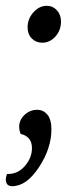

<svg xmlns="http://www.w3.org/2000/svg" viewBox="-36 -498 277 661"><path d="M109 -351Q88 -351 73.5 -365.5Q59 -380 59 -404Q59 -433 79 -455.5Q99 -478 125 -478Q146 -478 160 -462.5Q174 -447 174 -424Q174 -394 155 -372.5Q136 -351 109 -351ZM74 12Q74 -28 35 -37Q30 -50 30 -61Q30 -85 48.5 -102.5Q67 -120 92 -120Q113 -120 127 -103.5Q141 -87 141 -53Q141 13 98 78Q55 143 6 143Q-16 143 -16 119Q-16 113 -12 101H-8Q26 101 50 73Q74 45 74 12Z"/></svg>

Font: Overlock
Style: Italic
Weight: 400
Designer: Dario Muhafara
Foundry: Dario Manuel Muhafara
Version: Version 1.001